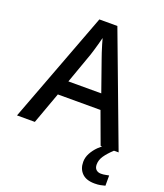

<svg xmlns="http://www.w3.org/2000/svg" viewBox="-167 -826 991 1163"><g transform="rotate(20 328.0 -245.0)"><path d="M539 0 464 -204H189L115 0H0L270 -717H386L655 0ZM364 -499Q360 -510 352.5 -532.5Q345 -555 338 -579Q331 -603 327 -618Q322 -598 315.5 -574.5Q309 -551 303 -531Q297 -511 293 -499L222 -300H434ZM555 114Q555 136 567 147Q579 158 598 158Q615 158 627.5 155Q640 152 649 151V217Q634 221 619 224Q604 227 582 227Q528 227 500.5 199.5Q473 172 473 127Q473 98 487.5 71Q502 44 524.5 21.5Q547 -1 571 -16L625 0Q591 32 573 58.5Q555 85 555 114Z"/></g></svg>

Font: Noto Sans Kawi Medium
Style: Regular
Weight: 500
Designer: Fadhl Haqq
Version: Version 1.000